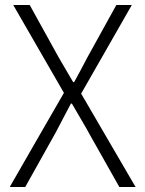

<svg xmlns="http://www.w3.org/2000/svg" viewBox="-20 -749 581 769"><path d="M19 0 127 -188 236 -377 33 -729H99L214 -521Q224 -504 242 -473Q261 -440 273 -420H277Q287 -438 303 -468Q321 -503 331 -521L446 -729H508L305 -374L523 0H458L335 -218Q333 -222 328 -231Q291 -295 268 -334H264Q258 -323 247 -302Q217 -244 203 -218L81 0Z"/></svg>

Font: GenSekiGothic TW L
Style: Regular
Weight: 300
Version: Version 1.501;PS 1;hotconv 16.6.51;makeotf.lib2.5.65220